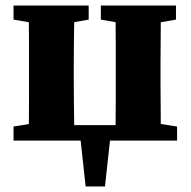

<svg xmlns="http://www.w3.org/2000/svg" viewBox="-20 -509 690 695"><path d="M83 0Q84 -26 84.5 -63Q85 -100 85 -140Q85 -180 85 -212V-276Q85 -309 85 -349Q85 -389 84.5 -426.5Q84 -464 83 -489H249Q249 -464 248.5 -426.5Q248 -389 247.5 -349Q247 -309 247 -276V-212Q247 -180 247.5 -140Q248 -100 248.5 -63Q249 -26 249 0ZM397 0Q398 -26 398.5 -63Q399 -100 399 -140Q399 -180 399 -212V-276Q399 -309 399 -349Q399 -389 398.5 -426.5Q398 -464 397 -489H563Q562 -464 562 -426.5Q562 -389 561.5 -349Q561 -309 561 -276V-212Q561 -180 561.5 -140Q562 -100 562 -63Q562 -26 563 0ZM29 -438V-489H301V-438L205 -421H129ZM345 -438V-489H617V-438L519 -421H443ZM29 0V-51L129 -67H162V0ZM487 0V-67H520L621 -51V0ZM179 0V-56H472V0ZM290 166 267 -45H383L360 166Z"/></svg>

Font: Source Serif 4 18pt
Style: Bold
Weight: 700
Designer: Frank Grießhammer
Foundry: Adobe Systems Incorporated
Version: Version 4.004;hotconv 1.0.116;makeotfexe 2.5.65601